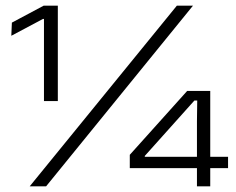

<svg xmlns="http://www.w3.org/2000/svg" viewBox="-20 -659 836 679"><path d="M135.5 -301.5V-592H132L20 -532.5L22 -579L134.5 -639H184.5V-301.5ZM85 0 605.5 -639H662.5L143 0ZM676.5 0V-230L677.5 -303.5H667.5L492 -107.5V-87.5L469 -104.5H786.5V-64.5H439V-111.5L642 -337.5H723.5V0Z"/></svg>

Font: Anek Gujarati SemiExpanded Light
Style: Regular
Weight: 300
Width: 6
Designer: Mrunmayee Ghaisas (Gujarati), Yesha Goshar (Latin)
Foundry: Ek Type
Version: Version 1.003